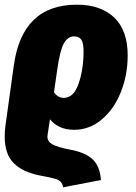

<svg xmlns="http://www.w3.org/2000/svg" viewBox="-31 -573 580 818"><path d="M172 -1Q171 3 171 9Q171 30 192 42Q213 54 270 65Q334 77 364.5 106.5Q395 136 399 194L238 225Q235 209 227 201Q219 193 201.5 188Q184 183 141 175Q66 161 27.5 122Q-11 83 -11 9Q-11 -12 -8 -36L28 -295Q64 -553 296 -553Q399 -553 456 -498Q513 -443 513 -337Q513 -254 484 -181Q455 -108 402.5 -64Q350 -20 285 -20Q218 -20 182 -65ZM213 -277 199 -180Q215 -156 241 -156Q283 -156 304 -217Q325 -278 325 -354Q325 -391 315 -404.5Q305 -418 285 -418Q257 -418 240.5 -387Q224 -356 213 -277Z"/></svg>

Font: Fira Sans Condensed Black
Style: Italic
Weight: 900
Width: 3
Italic angle: -8°
Designer: Carrois Corporate & Edenspiekermann AG
Foundry: Carrois Corporate GbR & Edenspiekermann AG
Version: Version 4.203